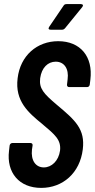

<svg xmlns="http://www.w3.org/2000/svg" viewBox="-20 -909 463 937"><path d="M227 -764H283C289 -764 294 -767 298 -772L381 -874C388 -882 385 -889 375 -889H305C299 -889 293 -887 290 -881L220 -778C214 -769 218 -764 227 -764ZM181 8C287 8 370 -65 384 -180C396 -278 349 -321 258 -397C193 -452 170 -477 176 -527C183 -579 214 -608 252 -608C293 -608 317 -574 310 -522L307 -496C306 -489 311 -484 317 -484H405C412 -484 417 -489 418 -496L421 -520C435 -633 372 -708 264 -708C161 -708 79 -638 66 -527C52 -415 119 -359 186 -304C248 -252 279 -227 273 -174C266 -124 232 -92 194 -92C154 -92 130 -126 136 -179L139 -199C140 -206 136 -211 129 -211H40C34 -211 28 -206 27 -199L24 -173C11 -66 74 8 181 8Z"/></svg>

Font: Barlow Condensed SemiBold
Style: Italic
Weight: 600
Width: 3
Italic angle: -7°
Designer: Jeremy Tribby
Foundry: Tribby Type
Version: Version 1.422;hotconv 1.0.109;makeotfexe 2.5.65596